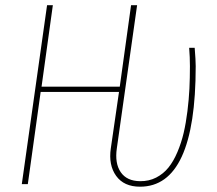

<svg xmlns="http://www.w3.org/2000/svg" viewBox="-20 -701 827 731"><path d="M513.2 9.8Q451.7 9.8 422.1 -31.5Q392.6 -72.8 401.9 -136.2L433.1 -351.1H134.8L85.9 0H63L159.2 -681.2H181.2L138.2 -371.1H436L479 -681.2H502L424.8 -136.2Q416.5 -79.1 439.7 -45.4Q462.9 -11.7 513.2 -11.2Q546.9 -10.7 574.5 -24.9Q602.1 -39.1 621.3 -63Q640.6 -86.9 655.5 -122.1Q670.4 -157.2 679.2 -194.8Q688 -232.4 693.6 -277.6Q699.2 -322.8 701.2 -363.5Q703.1 -404.3 703.1 -449.2Q703.1 -483.4 700.2 -519H721.2Q725.1 -471.2 725.1 -449.2Q725.1 9.8 513.2 9.8Z"/></svg>

Font: Fira Sans Compressed Thin
Style: Italic
Weight: 100
Width: 3
Italic angle: -8°
Designer: Carrois Corporate & Edenspiekermann AG
Foundry: Carrois Corporate GbR & Edenspiekermann AG
Version: Version 4.203;PS 004.203;hotconv 1.0.88;makeotf.lib2.5.64775